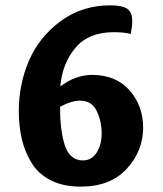

<svg xmlns="http://www.w3.org/2000/svg" viewBox="-20 -693 614 723"><path d="M292 -88.9Q325.2 -88.9 344 -118.4Q362.8 -147.9 362.8 -189.9Q362.8 -236.8 344 -275.4Q325.2 -314 282.2 -314Q249 -314 206.1 -291Q206.1 -247.1 210 -214.1Q213.9 -181.2 222.4 -151.1Q231 -121.1 248.5 -105Q266.1 -88.9 292 -88.9ZM284.2 9.8Q217.8 9.8 170.9 -14.2Q124 -38.1 98.6 -80.1Q73.2 -122.1 62 -169.9Q50.8 -217.8 50.8 -274.9Q50.8 -376 89.4 -465.1Q127.9 -554.2 208.5 -613.5Q289.1 -672.9 395 -672.9Q439 -672.9 458.5 -660.4Q478 -647.9 478 -612.8Q478 -594.2 472.2 -564.9Q449.2 -571.8 408.2 -571.8Q314 -571.8 264.4 -513.4Q214.8 -455.1 207 -367.2Q264.2 -411.1 328.1 -411.1Q418 -410.2 468.5 -352.1Q519 -293.9 519 -212.9Q519 -124 457 -57.1Q395 9.8 284.2 9.8Z"/></svg>

Font: Sukar
Style: black
Weight: 900
Designer: Dario Muhafara - Ghiath Alsory
Foundry: Dario Muhafara - Ghiath Alsory
Version: Version 1.00 March 27, 2016, initial release